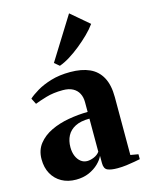

<svg xmlns="http://www.w3.org/2000/svg" viewBox="-123 -894 750 979"><g transform="rotate(-15 252.0 -404.0)"><path d="M155.5 11Q112.5 11 80 -7Q47.5 -25 29.2 -57.8Q11 -90.5 11 -135Q11 -182.5 37 -215.5Q63 -248.5 105.5 -268.8Q148 -289 199.2 -298Q250.5 -307 300.5 -307.5V-359.5Q300.5 -385.5 290.2 -405.2Q280 -425 259.2 -436.2Q238.5 -447.5 206.5 -447.5Q156.5 -447.5 117.8 -436Q79 -424.5 57 -415.5L41 -447Q57.5 -462.5 88.8 -481.2Q120 -500 164.8 -513.5Q209.5 -527 266.5 -527Q327 -527 368.5 -508.2Q410 -489.5 432 -449Q454 -408.5 454 -344.5V-39L495 -32V-6Q484.5 -4 464.8 -0.2Q445 3.5 421.5 6.5Q398 9.5 374 9.5Q340 9.5 321.8 1.5Q303.5 -6.5 303.5 -36V-75Q295 -55.5 274.5 -35.5Q254 -15.5 223.8 -2.2Q193.5 11 155.5 11ZM234.5 -66Q251 -66 270.2 -74Q289.5 -82 300.5 -97.5V-272Q254 -272 225 -257Q196 -242 182.5 -216Q169 -190 169 -156Q169 -129.5 177.5 -109.2Q186 -89 200.8 -77.5Q215.5 -66 234.5 -66ZM224.5 -571.5 199 -593 339 -817.5 434 -736.5Q417 -712.5 391.8 -687.8Q366.5 -663 337.8 -639.8Q309 -616.5 280 -598.5Q251 -580.5 225.5 -571.5Z"/></g></svg>

Font: Merriweather 120pt ExtraBold
Style: Regular
Weight: 800
Version: Version 2.100